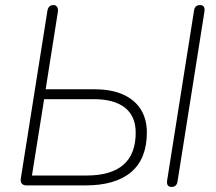

<svg xmlns="http://www.w3.org/2000/svg" viewBox="-20 -731 853 757"><path d="M317 0H85Q72 0 66 -7Q60 -14 62 -27L167 -689Q169 -700 175 -705.5Q181 -711 191 -711Q201 -711 205.5 -703Q210 -695 208 -683L160 -379H351Q420 -379 466 -358Q512 -337 535.5 -299Q559 -261 559 -209Q559 -105 497 -52.5Q435 0 317 0ZM154 -340 106 -39H321Q515 -39 515 -208Q515 -273 472.5 -306.5Q430 -340 350 -340ZM656 6Q646 6 641.5 -0.5Q637 -7 639 -20L745 -689Q748 -711 769 -711Q779 -711 783.5 -704.5Q788 -698 786 -685L680 -16Q677 6 656 6Z"/></svg>

Font: Nunito Variable Extra Light
Style: Italic
Weight: 200
Italic angle: -9°
Designer: Vernon Adams
Foundry: Vernon Adams
Version: Version 3.602